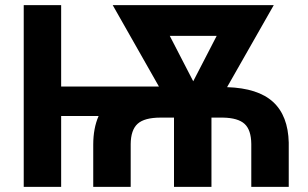

<svg xmlns="http://www.w3.org/2000/svg" viewBox="-20 -731 1203 751"><path d="M344.7 0V-165Q344.7 -229.5 365.7 -277.3H219.2V0H72.8V-710.9H219.2V-392.6H601.6L420.9 -710.9H1050.8L868.2 -390.1Q989.3 -386.2 1048.1 -332.3Q1106.9 -278.3 1109.4 -173.3V0H962.9V-167.5Q962.4 -222.7 936.8 -246.3Q911.1 -270 851.6 -271H807.1V0H660.6V-271H608.4Q544.9 -271 518.3 -246.8Q491.7 -222.7 491.2 -167.5V0ZM735.8 -413.1 827.6 -590.8H644Z"/></svg>

Font: Roboto-o
Style: o-Bold
Weight: 700
Designer: Google
Version: Version 2.134; 2016; ttfautohint (v1.6)